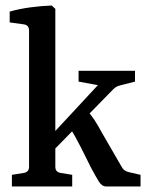

<svg xmlns="http://www.w3.org/2000/svg" viewBox="-20 -674 538 694"><path d="M23 0V-42L66 -49Q85 -52 85 -71V-564Q85 -583 66 -586L15 -593V-632Q49 -642 90.5 -647.5Q132 -653 167 -654L180 -642V-71Q180 -52 199 -49L241 -42V0ZM364 0Q348 0 336.5 -19Q325 -38 310 -66L272 -142Q261 -163 251 -181.5Q241 -200 229 -215L293 -277Q310 -258 322 -239.5Q334 -221 348 -195L418 -74Q423 -64 429.5 -59Q436 -54 445 -52L488 -42V0ZM166 -123 160 -179 354 -388 357 -362 264 -379V-418H468V-379L425 -368Q412 -365 405.5 -362.5Q399 -360 391 -353Z"/></svg>

Font: Yrsa Medium
Style: Regular
Weight: 500
Designer: Anna Giedrys (Yrsa+Rasa design), David Brezina (Yrsa art-direction, Rasa art-direction, design)
Foundry: Rosetta Type Foundry
Version: Version 2.004